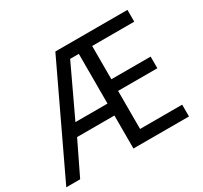

<svg xmlns="http://www.w3.org/2000/svg" viewBox="-148 -914 1175 1114"><g transform="rotate(-30 440.0 -357.0)"><path d="M821 0H449V-221H199L92 0H-1L338 -714H821V-635H539V-412H802V-334H539V-79H821ZM234 -301H449V-634H391Z"/></g></svg>

Font: Noto Sans Khmer
Style: Regular
Weight: 400
Designer: Danh Hong and the Monotype Design Team
Foundry: Monotype Imaging Inc.
Version: Version 2.003